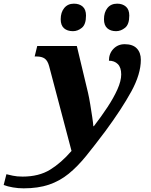

<svg xmlns="http://www.w3.org/2000/svg" viewBox="-191 -787 821 1047"><path d="M-62 240Q-92 240 -120.5 235Q-149 230 -171 222L-156 163Q-144 166 -121.5 171Q-99 176 -68 176Q21 176 82 138.5Q143 101 199 36L77 -426Q69 -456 53 -467.5Q37 -479 8 -479H-2L12 -536H228L289 -281Q295 -255 301 -218.5Q307 -182 312 -148.5Q317 -115 318 -99H321Q361 -151 395 -202.5Q429 -254 449.5 -300Q470 -346 470 -381Q470 -419 451.5 -437.5Q433 -456 403 -456Q403 -495 427.5 -520.5Q452 -546 489 -546Q533 -546 555 -523Q577 -500 577 -461Q577 -383 525 -288Q473 -193 383 -71Q326 5 279 63Q232 121 183.5 160.5Q135 200 76 220Q17 240 -62 240ZM442 -617Q412 -617 394 -633Q376 -649 376 -682Q376 -720 395 -743.5Q414 -767 448 -767Q477 -767 495.5 -751Q514 -735 514 -702Q514 -654 491 -635.5Q468 -617 442 -617ZM207 -617Q176 -617 158 -633Q140 -649 140 -682Q140 -720 159.5 -743.5Q179 -767 212 -767Q242 -767 260 -751Q278 -735 278 -702Q278 -654 255.5 -635.5Q233 -617 207 -617Z"/></svg>

Font: Noto Serif ExtraBold
Style: Italic
Weight: 800
Italic angle: -12°
Designer: Monotype Design Team
Foundry: Monotype Imaging Inc.
Version: Version 2.013